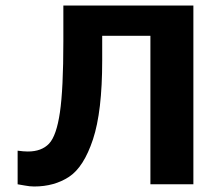

<svg xmlns="http://www.w3.org/2000/svg" viewBox="-20 -669 792 697"><path d="M44 0V-122Q66 -119 81 -119Q131 -119 158 -147.5Q185 -176 197.5 -261Q210 -346 210 -519V-649H682V0H526V-539H351V-449Q351 -264 317.5 -163Q284 -62 230.5 -27Q177 8 104 8Q88 8 70 4.5Q52 1 44 0Z"/></svg>

Font: Play
Style: Bold
Weight: 700
Designer: Jonas Hecksher (Cyrillic expansion: Cyreal)
Foundry: Jonas Hecksher, Playtype, e-types AS
Version: Version 2.101; ttfautohint (v1.5.65-e2d9)